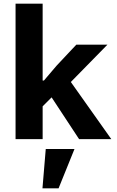

<svg xmlns="http://www.w3.org/2000/svg" viewBox="-20 -760 640 1049"><path d="M65 -740H213V-320H220L289 -401L397 -516H567L367 -312L588 0H412L262 -228L213 -179V0H65ZM230 54H387L300 269H212Z"/></svg>

Font: Lilex
Style: Regular
Weight: 400
Monospace: yes
Designer: Mike Abbink, Paul van der Laan, Pieter van Rosmalen, Mikhael Khrustik
Foundry: Mikhael Khrustik
Version: Version 2.510